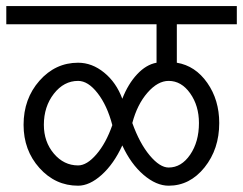

<svg xmlns="http://www.w3.org/2000/svg" viewBox="-33 -670 783 619"><path d="M510.7 -129.9Q551.8 -129.9 580.1 -171.4Q608.4 -212.9 608.4 -273.4Q608.4 -329.1 580.1 -369.1Q551.8 -409.2 510.7 -409.2Q475.6 -409.2 442.4 -371.1Q409.2 -333 393.6 -273.4Q417 -208 449.7 -168.9Q482.4 -129.9 510.7 -129.9ZM218.8 -136.7Q247.1 -136.7 277.8 -172.4Q308.6 -208 329.1 -266.6Q312.5 -330.1 281.7 -369.6Q251 -409.2 218.8 -409.2Q172.9 -409.2 140.6 -367.7Q108.4 -326.2 108.4 -267.6Q108.4 -212.9 140.6 -174.8Q172.9 -136.7 218.8 -136.7ZM-12.7 -591.8V-650.4H730.5V-591.8H537.1V-467.8Q596.7 -458 635.3 -402.8Q673.8 -347.7 673.8 -273.4Q673.8 -189.5 626.5 -130.4Q579.1 -71.3 510.7 -71.3Q470.7 -71.3 429.7 -106.4Q388.7 -141.6 361.3 -201.2Q334 -141.6 294.9 -106.4Q255.9 -71.3 218.8 -71.3Q145.5 -71.3 94.2 -128.4Q43 -185.5 43 -267.6Q43 -351.6 94.2 -409.7Q145.5 -467.8 218.8 -467.8Q263.7 -467.8 302.7 -436Q341.8 -404.3 361.3 -351.6Q379.9 -399.4 409.2 -430.7Q438.5 -461.9 471.7 -467.8V-591.8Z"/></svg>

Font: Lohit Marathi
Style: Regular
Weight: 400
Version: 2.94.2